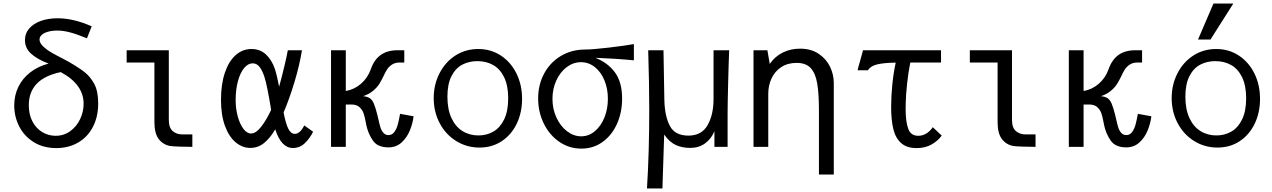

<svg xmlns="http://www.w3.org/2000/svg" viewBox="-20 -836 7240 1093"><path d="M61 -236Q61 -293.5 84.8 -342Q108.5 -390.5 152.8 -424.5Q197 -458.5 256.5 -474Q194 -497.5 158 -529.5Q122 -561.5 122 -608Q122 -645.5 146 -673.5Q170 -701.5 212.2 -716.8Q254.5 -732 307.5 -732Q399 -732 502 -686L475 -618Q413 -643 375.8 -652.5Q338.5 -662 306.5 -662Q275.5 -662 252.5 -655.2Q229.5 -648.5 217.2 -637Q205 -625.5 205 -611Q205 -592 224.8 -572.8Q244.5 -553.5 272 -537.5Q299.5 -521.5 340 -501Q370.5 -485.5 405.5 -463.8Q440.5 -442 461.5 -425.5Q494 -400 516.5 -358.5Q539 -317 539 -247.5Q539 -172 509.2 -114.2Q479.5 -56.5 425.2 -24.8Q371 7 300.5 7Q226.5 7 172.2 -26.8Q118 -60.5 89.5 -116.2Q61 -172 61 -236ZM456 -245Q456 -355.5 326 -425.5Q144 -388 144 -237Q144 -184 164.8 -144.5Q185.5 -105 220.5 -84Q255.5 -63 296.5 -63Q343.5 -63 380 -89.5Q416.5 -116 436.2 -158Q456 -200 456 -245Z M859 -142V-480H701V-550H941V-154Q941 -108.5 963.2 -89.8Q985.5 -71 1016 -71H1075V0Q1048 0 1005.8 -1.2Q963.5 -2.5 948 -5Q908 -12.5 883.5 -44.5Q859 -76.5 859 -142Z M1238 -267.5Q1238 -356 1260 -421.5Q1282 -487 1321.2 -522Q1360.5 -557 1411.5 -557Q1461 -557 1494 -526Q1527 -495 1544.5 -444.5Q1555.5 -411.5 1569 -342.5Q1584 -396.5 1598.2 -456.2Q1612.5 -516 1618.5 -550H1699Q1685.5 -465.5 1656.2 -368.5Q1627 -271.5 1594.5 -196Q1606 -134 1620.8 -104Q1635.5 -74 1658 -74Q1673.5 -74 1687.2 -86.8Q1701 -99.5 1712 -122L1762.5 -86Q1743.5 -48 1715.2 -20.8Q1687 6.5 1647 6.5Q1581 6.5 1547 -99.5Q1517.5 -49.5 1483.2 -21.8Q1449 6 1405 6Q1359.5 6 1321.2 -26Q1283 -58 1260.5 -119.8Q1238 -181.5 1238 -267.5ZM1409 -76Q1436.5 -76 1466.8 -114.5Q1497 -153 1523.5 -210.5Q1513.5 -273 1503.2 -324.2Q1493 -375.5 1485.5 -397.5Q1473 -436 1457 -455.8Q1441 -475.5 1418.5 -475.5Q1392.5 -475.5 1370.2 -449.2Q1348 -423 1334.8 -375.2Q1321.5 -327.5 1321.5 -265.5Q1321.5 -218 1333.2 -174.2Q1345 -130.5 1365.2 -103.2Q1385.5 -76 1409 -76Z M2065.5 -123 2062 -141Q2056.5 -170.5 2049.8 -190.8Q2043 -211 2026.5 -226Q2010 -241 1981.5 -241H1948.5V0H1864.5V-550H1948.5V-318Q1996.5 -326 2034.8 -359Q2073 -392 2090.5 -441Q2110 -497 2147.8 -523.5Q2185.5 -550 2243.5 -550H2281.5V-480H2254.5Q2230 -480 2212.5 -469Q2195 -458 2184 -441.5Q2173 -425 2162.5 -401Q2150.5 -376 2138.2 -356.8Q2126 -337.5 2103.5 -318.8Q2081 -300 2047.5 -288.5Q2072 -286 2085.5 -276.8Q2099 -267.5 2107.8 -247.2Q2116.5 -227 2127.5 -185Q2130.5 -174.5 2134 -157.5Q2140 -129 2145.8 -110.8Q2151.5 -92.5 2162.8 -79.8Q2174 -67 2191.5 -67Q2212.5 -67 2225.2 -85Q2238 -103 2244.5 -127.2Q2251 -151.5 2257.5 -188L2334.5 -174Q2329.5 -133.5 2313 -93Q2296.5 -52.5 2266 -24.8Q2235.5 3 2191.5 3Q2129.5 3 2102.8 -35.8Q2076 -74.5 2065.5 -123Z M2449 -277.5Q2449 -354 2481.8 -418.2Q2514.5 -482.5 2572.2 -519.8Q2630 -557 2702.5 -557Q2774.5 -557 2831.2 -519.8Q2888 -482.5 2920 -417.8Q2952 -353 2952 -273Q2952 -195.5 2921.8 -132.2Q2891.5 -69 2836.5 -32.5Q2781.5 4 2709.5 4Q2637 4 2577.2 -33Q2517.5 -70 2483.2 -134.5Q2449 -199 2449 -277.5ZM2873 -276.5Q2873 -348 2850.2 -395.5Q2827.5 -443 2788 -465.5Q2748.5 -488 2697.5 -488Q2650 -488 2611.8 -468Q2573.5 -448 2550.2 -402.8Q2527 -357.5 2527 -285.5Q2527 -214 2550 -164.2Q2573 -114.5 2613 -89.8Q2653 -65 2703.5 -65Q2750.5 -65 2788.8 -87Q2827 -109 2850 -156.5Q2873 -204 2873 -276.5Z M3043.5 -275Q3043.5 -354.5 3078 -418Q3112.5 -481.5 3173.5 -517.8Q3234.5 -554 3311 -554Q3352 -554 3447.2 -565.2Q3542.5 -576.5 3588.5 -585V-492.5Q3495 -502 3369.5 -507Q3440 -479 3480.8 -423.8Q3521.5 -368.5 3521.5 -274.5Q3521.5 -197 3492.8 -132Q3464 -67 3411.2 -28.5Q3358.5 10 3289.5 10Q3220 10 3163.8 -28.8Q3107.5 -67.5 3075.5 -133Q3043.5 -198.5 3043.5 -275ZM3440.5 -273.5Q3440.5 -331 3420.8 -378.8Q3401 -426.5 3366 -454.2Q3331 -482 3287.5 -482Q3243.5 -482 3206.2 -454Q3169 -426 3147 -378Q3125 -330 3125 -273.5Q3125 -216 3147.5 -167Q3170 -118 3207.8 -89Q3245.5 -60 3288.5 -60Q3331.5 -60 3366.2 -89Q3401 -118 3420.8 -167Q3440.5 -216 3440.5 -273.5Z M3676 -212.5Q3676 -355.5 3670 -550H3757L3762 -265Q3764.5 -173 3793.8 -118.5Q3823 -64 3899 -64Q3974.5 -64 4008.2 -123.8Q4042 -183.5 4042 -272V-550H4131Q4128 -482 4125 -359.8Q4122 -237.5 4122 -185V0H4047V-89Q4029.5 -46 3994 -20Q3958.5 6 3909 6Q3863.5 6 3827.2 -10.5Q3791 -27 3761 -70L3751 237H3663Q3676 32.5 3676 -212.5Z M4515 -478Q4464 -478 4427.5 -454Q4391 -430 4372.2 -389.8Q4353.5 -349.5 4353.5 -302V0H4269.5V-151V-288V-550H4348.5L4362 -472Q4391.5 -515 4436.2 -537Q4481 -559 4534.5 -559Q4596.5 -559 4639.8 -530.2Q4683 -501.5 4704.8 -456.8Q4726.5 -412 4726.5 -364V157.5H4642V-206Q4642 -304 4632 -361.8Q4622 -419.5 4594.8 -448.8Q4567.5 -478 4515 -478Z M4877 -491.5Q4885.5 -520.5 4893 -550H5337V-480H5162Q5150.5 -422.5 5143.8 -359.5Q5137 -296.5 5136 -249L5135.5 -212Q5135.5 -146 5149.8 -104.5Q5164 -63 5207 -63Q5233 -63 5254.5 -76.8Q5276 -90.5 5290 -112L5341 -64Q5318 -33 5282.2 -13Q5246.5 7 5198 7Q5142.5 7 5110.5 -21Q5078.5 -49 5065.8 -100Q5053 -151 5053 -227Q5053 -289.5 5059.8 -355.8Q5066.5 -422 5079 -479.5Q5010.5 -478.5 4972.8 -469.2Q4935 -460 4921 -436H4862Q4866 -454.5 4877 -491.5Z M5659 -142V-480H5501V-550H5741V-154Q5741 -108.5 5763.2 -89.8Q5785.5 -71 5816 -71H5875V0Q5848 0 5805.8 -1.2Q5763.5 -2.5 5748 -5Q5708 -12.5 5683.5 -44.5Q5659 -76.5 5659 -142Z M6265.5 -123 6262 -141Q6256.5 -170.5 6249.8 -190.8Q6243 -211 6226.5 -226Q6210 -241 6181.5 -241H6148.5V0H6064.5V-550H6148.5V-318Q6196.5 -326 6234.8 -359Q6273 -392 6290.5 -441Q6310 -497 6347.8 -523.5Q6385.5 -550 6443.5 -550H6481.5V-480H6454.5Q6430 -480 6412.5 -469Q6395 -458 6384 -441.5Q6373 -425 6362.5 -401Q6350.5 -376 6338.2 -356.8Q6326 -337.5 6303.5 -318.8Q6281 -300 6247.5 -288.5Q6272 -286 6285.5 -276.8Q6299 -267.5 6307.8 -247.2Q6316.5 -227 6327.5 -185Q6330.5 -174.5 6334 -157.5Q6340 -129 6345.8 -110.8Q6351.5 -92.5 6362.8 -79.8Q6374 -67 6391.5 -67Q6412.5 -67 6425.2 -85Q6438 -103 6444.5 -127.2Q6451 -151.5 6457.5 -188L6534.5 -174Q6529.5 -133.5 6513 -93Q6496.5 -52.5 6466 -24.8Q6435.5 3 6391.5 3Q6329.5 3 6302.8 -35.8Q6276 -74.5 6265.5 -123Z M6650 -277.5Q6650 -354 6682.8 -418.2Q6715.5 -482.5 6773.2 -519.8Q6831 -557 6903.5 -557Q6975.5 -557 7032.2 -519.8Q7089 -482.5 7121 -417.8Q7153 -353 7153 -273Q7153 -195.5 7122.8 -132.2Q7092.5 -69 7037.5 -32.5Q6982.5 4 6910.5 4Q6838 4 6778.2 -33Q6718.5 -70 6684.2 -134.5Q6650 -199 6650 -277.5ZM7074 -276.5Q7074 -348 7051.2 -395.5Q7028.5 -443 6989 -465.5Q6949.5 -488 6898.5 -488Q6851 -488 6812.8 -468Q6774.5 -448 6751.2 -402.8Q6728 -357.5 6728 -285.5Q6728 -214 6751 -164.2Q6774 -114.5 6814 -89.8Q6854 -65 6904.5 -65Q6951.5 -65 6989.8 -87Q7028 -109 7051 -156.5Q7074 -204 7074 -276.5ZM6800 -611 6888 -816H7001L6871 -611Z"/></svg>

Font: JuliaMono
Style: Regular
Weight: 400
Monospace: yes
Designer: cormullion
Foundry: corm
Version: Version 0.055; ttfautohint (v1.8.4)